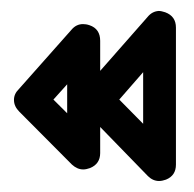

<svg xmlns="http://www.w3.org/2000/svg" viewBox="-20 -494 353 349"><path d="M5.4 -312.5C5.4 -304.2 8.8 -297.4 15.1 -291L110.8 -194.8C117.2 -189 124 -186 131.3 -186C135.3 -186 139.2 -187 143.6 -188.5C155.8 -193.4 162.1 -202.6 162.1 -215.8V-263.2L249 -173.8C254.9 -168 261.7 -165 269 -165C273.4 -165 277.3 -166 281.7 -167.5C293.9 -172.4 299.8 -181.6 299.8 -194.8V-443.8C299.8 -457.5 293.5 -466.8 280.3 -471.7C275.9 -473.1 272 -474.1 268.6 -474.1C260.7 -473.6 253.9 -470.2 248 -462.9L162.1 -365.2V-419.9C162.1 -434.1 155.8 -443.8 142.6 -448.2C138.2 -449.7 134.3 -450.2 130.9 -450.2C122.6 -450.2 115.7 -446.8 109.9 -439.9L14.2 -332C8.3 -326.2 5.4 -319.8 5.4 -312.5ZM102.1 -340.8V-288.1L77.1 -313ZM240.2 -362.8V-269L196.8 -313Z"/></svg>

Font: Nemoy
Style: Medium
Weight: 500
Designer: BSozoo
Foundry: BSozoo
Version: Version 001.000